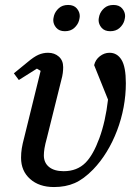

<svg xmlns="http://www.w3.org/2000/svg" viewBox="-20 -743 554 775"><path d="M36 -447 91 -492Q117 -514 135.5 -522Q154 -530 174 -530Q200 -530 217.5 -514.5Q235 -499 235 -472Q235 -461 233.5 -448.5Q232 -436 227 -418L170 -189Q162 -160 159.5 -144Q157 -128 157 -116Q157 -86 178 -69Q199 -52 237 -52Q291 -52 325 -86Q356 -117 381 -185Q406 -253 416 -341L360 -480Q365 -502 383 -516Q401 -530 422 -530Q453 -530 470.5 -501.5Q488 -473 488 -407Q488 -359 479 -310.5Q470 -262 452.5 -216Q435 -170 410.5 -130Q386 -90 356 -59Q318 -20 281.5 -4Q245 12 198 12Q138 12 101.5 -20.5Q65 -53 65 -106Q65 -126 68 -144.5Q71 -163 78 -189L144 -457L129 -466L56 -420ZM242 -617Q219 -617 207 -631Q195 -645 195 -662Q195 -668 198 -680Q203 -697 217.5 -710Q232 -723 255 -723Q278 -723 290 -709Q302 -695 302 -678Q302 -672 299 -660Q294 -643 279.5 -630Q265 -617 242 -617ZM425 -617Q402 -617 390 -631Q378 -645 378 -662Q378 -668 381 -680Q386 -697 400.5 -710Q415 -723 438 -723Q461 -723 473 -709Q485 -695 485 -678Q485 -672 482 -660Q477 -643 462.5 -630Q448 -617 425 -617Z"/></svg>

Font: IBM Plex Serif Text
Style: Italic
Weight: 450
Italic angle: -14°
Designer: Mike Abbink, Paul van der Laan, Pieter van Rosmalen
Foundry: Bold Monday
Version: Version 3.001